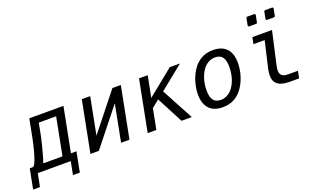

<svg xmlns="http://www.w3.org/2000/svg" viewBox="-108 -1275 3205 1930"><g transform="rotate(-20 1495.0 -309.5)"><path d="M21.5 -73.2H54.2Q63 -73.2 72.8 -89.1Q82.5 -105 92 -129.9Q101.6 -154.8 110.6 -185.5Q119.6 -216.3 127.2 -246.3Q134.8 -276.4 140.6 -302.2Q146.5 -328.1 149.4 -343.8L189 -546.9H554.2L461.9 -73.2H521L479.5 139.6H406.2L433.6 0H80.6L53.2 139.6H-20ZM371.6 -73.2 449.2 -473.6H263.7L238.3 -341.8Q237.3 -336.9 233.6 -321.3Q230 -305.7 224.6 -282.7Q219.2 -259.8 211.9 -231.4Q204.6 -203.1 196.3 -172.4Q192.4 -157.2 188.2 -143.1Q184.1 -128.9 180.9 -117.9Q177.7 -106.9 175.3 -100.1Q172.9 -93.3 172.4 -93.3Q166.5 -83.5 166.5 -79.1Q166.5 -73.2 182.1 -73.2Z M750.5 -546.9H840.3L763.7 -151.9L1078.1 -546.9H1168L1061.5 0H971.7L1048.3 -395L733.9 0H644Z M1362.8 -546.9H1455.6L1411.1 -319.8L1691.4 -546.9H1800.8L1545.4 -340.8L1728 0H1618.2L1470.7 -282.2L1391.6 -219.2L1349.1 0H1256.3Z M2057.1 14.2Q1961.4 14.2 1912.4 -39.1Q1863.3 -92.3 1863.3 -191.4Q1863.3 -224.1 1868.7 -258.1Q1874 -292 1883.8 -325Q1893.6 -357.9 1908 -388.4Q1922.4 -418.9 1939.9 -444.8Q1979.5 -502.4 2033 -531.2Q2086.4 -560.1 2156.2 -560.1Q2250.5 -560.1 2300.3 -508.1Q2350.1 -456.1 2350.1 -353.5Q2350.1 -321.8 2345.2 -288.3Q2340.3 -254.9 2330.6 -222.4Q2320.8 -189.9 2306.6 -158.9Q2292.5 -127.9 2273.9 -101.1Q2234.9 -44.4 2181.4 -15.1Q2127.9 14.2 2057.1 14.2ZM2062 -62Q2094.7 -62 2121.8 -74Q2148.9 -85.9 2170.4 -106.7Q2191.9 -127.4 2207.8 -155Q2223.6 -182.6 2234.4 -214.1Q2245.1 -245.6 2250.2 -279.3Q2255.4 -313 2255.4 -345.2Q2255.4 -418 2229.7 -450.9Q2204.1 -483.9 2152.3 -483.9Q2119.6 -483.9 2092.5 -471.9Q2065.4 -460 2043.9 -439.2Q2022.5 -418.5 2006.6 -390.9Q1990.7 -363.3 1980 -331.8Q1969.2 -300.3 1964.1 -266.6Q1959 -232.9 1959 -200.7Q1959 -127.9 1984.6 -95Q2010.3 -62 2062 -62Z M2584 -659.2Q2576.7 -659.2 2573 -663.6Q2569.3 -668 2570.8 -675.3L2584.5 -744.6Q2586.4 -757.8 2600.1 -757.8H2669.9Q2677.2 -757.8 2680.9 -753.4Q2684.6 -749 2683.1 -741.7L2669.4 -672.4Q2667 -659.2 2653.8 -659.2ZM2774.9 -659.2Q2767.6 -659.2 2763.9 -663.6Q2760.3 -668 2761.7 -675.3L2775.4 -744.6Q2777.3 -757.8 2791 -757.8H2860.8Q2868.2 -757.8 2871.8 -753.4Q2875.5 -749 2874 -741.7L2860.4 -672.4Q2857.9 -659.2 2844.7 -659.2ZM2773.9 3.9Q2689 3.9 2648.4 -27.3Q2606.9 -58.6 2606.9 -121.1Q2606.9 -129.4 2607.7 -137.5Q2608.4 -145.5 2609.4 -155.3Q2610.4 -165 2612.1 -175.8Q2613.8 -186.5 2616.2 -197.3L2681.2 -476.6H2561L2575.2 -546.9H2785.2L2706.1 -195.3Q2704.1 -187.5 2702.9 -178.2Q2701.7 -168.9 2701.2 -165Q2700.2 -157.2 2699.7 -152.6Q2699.2 -147.9 2699.2 -143.1Q2699.2 -106.9 2720.7 -89.8Q2742.7 -72.3 2787.1 -72.3H2890.1L2875 3.9Z"/></g></svg>

Font: Hack
Style: Italic
Weight: 400
Italic angle: -11°
Monospace: yes
Designer: Christopher Simpkins
Foundry: Christopher Simpkins
Version: Version 2.019; ttfautohint (v1.4.1) -l 4 -r 80 -G 350 -x 0 -